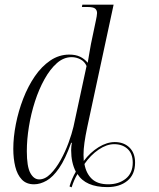

<svg xmlns="http://www.w3.org/2000/svg" viewBox="-20 -780 681 823"><path d="M440 22Q347 22 312 -34Q297 -9 287 23L278 19Q288 -15 305 -44Q285 -83 285 -136Q285 -152 288 -168H285Q260 -98 233.5 -59.5Q207 -21 179.5 -5.5Q152 10 126 10Q93 10 73.5 -10.5Q54 -31 45.5 -65.5Q37 -100 37 -142Q37 -192 48 -248Q59 -304 79.5 -357Q100 -410 129 -452.5Q158 -495 195.5 -520.5Q233 -546 277 -546Q304 -546 323 -537Q342 -528 356 -511Q359 -532 363.5 -555.5Q368 -579 370 -592L391 -692Q393 -701 394.5 -710Q396 -719 396 -724Q396 -736 388 -743Q380 -750 355 -750H331L333 -760H467L354 -235Q346 -197 342 -168.5Q338 -140 338 -117Q338 -103 339 -90Q367 -127 402.5 -149Q438 -171 472 -171Q511 -171 535 -147.5Q559 -124 559 -83Q559 -32 526 -5Q493 22 440 22ZM148 -11Q173 -11 196.5 -34.5Q220 -58 240 -94Q260 -130 274 -168.5Q288 -207 295 -237L351 -497Q343 -516 325 -525.5Q307 -535 287 -535Q253 -535 224 -509.5Q195 -484 171 -441Q147 -398 130 -345.5Q113 -293 104 -237.5Q95 -182 95 -132Q95 -66 110 -38.5Q125 -11 148 -11ZM444 10Q489 10 519 -14Q549 -38 549 -83Q549 -121 527 -141.5Q505 -162 469 -162Q437 -162 402.5 -138.5Q368 -115 342 -77Q349 -37 373.5 -13.5Q398 10 444 10Z"/></svg>

Font: Noto Serif Display ExtraCondensed Light
Style: Italic
Weight: 300
Width: 2
Italic angle: -12°
Designer: Monotype Design Team
Foundry: Monotype Imaging Inc.
Version: Version 2.009